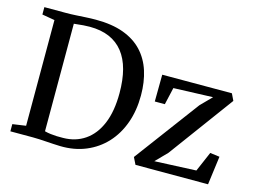

<svg xmlns="http://www.w3.org/2000/svg" viewBox="-101 -925 1465 1108"><g transform="rotate(15 631.5 -371.0)"><path d="M333.5 8Q314.5 7.5 293 6.2Q271.5 5 249.8 3.5Q228 2 207.5 1Q187 0 169.5 0H34.5V-43L114 -54.5V-686L38.5 -699V-743H168Q197.5 -743 226.8 -744.8Q256 -746.5 285.5 -748.2Q315 -750 345 -750Q441.5 -750 510.2 -724.8Q579 -699.5 623 -652.5Q667 -605.5 688 -540.2Q709 -475 709 -395Q709 -304 682.2 -229.5Q655.5 -155 605.8 -101.2Q556 -47.5 487 -18.8Q418 10 333.5 8ZM337.5 -42Q412 -42.5 468 -80.8Q524 -119 555 -193Q586 -267 586 -376Q586 -454.5 570 -515Q554 -575.5 521.2 -617Q488.5 -658.5 438.8 -680Q389 -701.5 321.5 -701.5Q301 -701.5 283.2 -700Q265.5 -698.5 251.2 -696.8Q237 -695 227.5 -694.5V-52Q244.5 -47.5 263 -45.2Q281.5 -43 300.2 -42.2Q319 -41.5 337.5 -42ZM1113.5 -493 878.5 -484.5 855 -382H795L796.5 -542.5L1212.5 -543L1232 -502.5L948 -116.5L881.5 -48.5L1130 -59.5L1181 -178L1238 -170.5L1215.5 0H782L761.5 -41.5L1049 -427.5Z"/></g></svg>

Font: Merriweather 48pt Medium
Style: Regular
Weight: 500
Version: Version 2.100